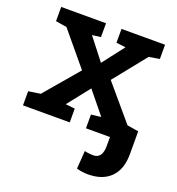

<svg xmlns="http://www.w3.org/2000/svg" viewBox="-134 -637 888 961"><g transform="rotate(20 310.0 -157.0)"><path d="M17.1 0V-75.2L81.1 -85L234.9 -265.6L87.4 -442.9L28.3 -452.6V-528.3H267.1V-454.6L221.2 -448.7L311 -333.5L399.9 -448.7L349.6 -454.6V-528.3H581.5V-452.6L524.9 -442.9L386.2 -270L543 -85L603.5 -75.2V0H352.5V-73.2L405.3 -79.1L309.6 -196.8L216.3 -78.6L266.1 -73.2V0ZM439.5 213.4Q411.6 213.4 379.4 205.1L386.2 108.9Q396 111.8 409.7 113.3Q423.3 114.7 432.1 114.7Q480.5 114.7 480.5 47.4V-39.1H603.5V47.4Q603.5 127 560.8 170.2Q518.1 213.4 439.5 213.4Z"/></g></svg>

Font: Roboto Slab Medium
Style: Regular
Weight: 500
Designer: Google
Version: Version 2.001; ttfautohint (v1.8.3)